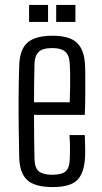

<svg xmlns="http://www.w3.org/2000/svg" viewBox="-20 -752 412 779"><path d="M262 -204H324Q325 -185 325.5 -156.5Q326 -128 325 -112Q321 -48 292.5 -20.5Q264 7 194 7Q122 7 91 -21Q60 -49 58 -112Q57 -164 56 -229Q55 -294 55.5 -361Q56 -428 58 -487Q60 -552 92 -579.5Q124 -607 193 -607Q262 -607 292 -578.5Q322 -550 325 -489Q326 -478 326 -444.5Q326 -411 326 -368.5Q326 -326 324 -286H118Q118 -242 118.5 -196.5Q119 -151 120 -106Q121 -70 138 -56.5Q155 -43 192 -43Q230 -43 246 -56.5Q262 -70 263 -106Q264 -121 264 -148.5Q264 -176 262 -204ZM193 -557Q153 -557 137 -541.5Q121 -526 120 -494Q119 -456 118.5 -417.5Q118 -379 118 -337H263Q264 -369 264.5 -401Q265 -433 264.5 -458Q264 -483 263 -494Q261 -529 244 -543Q227 -557 193 -557ZM208 -663V-732H286V-663ZM98 -663V-732H175V-663Z"/></svg>

Font: Big Shoulders Text Light
Style: Regular
Weight: 300
Designer: Patric King
Foundry: XO Type Co
Version: Version 1.000; ttfautohint (v1.8.2)